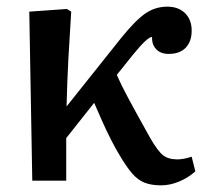

<svg xmlns="http://www.w3.org/2000/svg" viewBox="-20 -543 642 577"><path d="M464 14Q435 14 414.5 6Q394 -2 376.5 -22.5Q359 -43 338 -79Q328 -95 313.5 -123.5Q299 -152 285.5 -182.5Q272 -213 263 -234L179 -128V0H77L68 -508L181 -516L194 -508Q189 -432 185.5 -366.5Q182 -301 180 -223L345 -430Q388 -483 417.5 -503Q447 -523 483 -523Q516 -523 536 -503.5Q556 -484 556 -451Q556 -418 538 -399.5Q520 -381 487 -381Q463 -381 449.5 -395Q436 -409 437 -432Q423 -432 380 -379L331 -318Q343 -290 365.5 -248Q388 -206 431 -129Q454 -89 470 -76.5Q486 -64 513 -64Q531 -64 556 -72L567 -28Q546 -9 518.5 2.5Q491 14 464 14Z"/></svg>

Font: Literata 12pt Medium
Style: Regular
Weight: 500
Designer: Latin by Veronika Burian and Jose Scaglione. Greek by Irene Vlachou. Cyrillic by Vera Evstafieva.
Foundry: TypeTogether
Version: Version 3.002